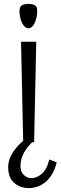

<svg xmlns="http://www.w3.org/2000/svg" viewBox="-20 -730 311 985"><path d="M22 0ZM88 -516H166L155 0H99ZM126 -585Q116 -585 107.5 -592.5Q99 -600 93 -612.5Q87 -625 83.5 -641Q80 -657 80 -673Q80 -697 93.5 -703.5Q107 -710 126 -710Q145 -710 158 -703.5Q171 -697 171 -673Q171 -657 167.5 -641Q164 -625 158 -612.5Q152 -600 144 -592.5Q136 -585 126 -585ZM155 -10Q123 19 104 51.5Q85 84 85 122Q85 151 102 167.5Q119 184 142 184Q168 184 194.5 161.5Q221 139 233 88L271 103Q262 139 246.5 164.5Q231 190 211.5 205.5Q192 221 170.5 228Q149 235 129 235Q84 235 53 208.5Q22 182 22 128Q22 83 54 40Q86 -3 134 -33Z"/></svg>

Font: Combo
Style: Regular
Weight: 400
Designer: Eduardo Rodriguez Tunni
Foundry: Eduardo Rodriguez Tunni
Version: Version 1.001